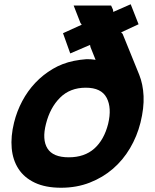

<svg xmlns="http://www.w3.org/2000/svg" viewBox="-20 -872 726 902"><path d="M640 -296Q624 -232 591 -176Q558 -120 510.5 -79Q463 -38 401.5 -14Q340 10 267 10Q194 10 144 -13.5Q94 -37 67 -78.5Q40 -120 35 -175.5Q30 -231 46 -296Q59 -349 84.5 -397Q110 -445 146 -483Q182 -521 227.5 -548Q273 -575 327 -586Q342 -589 357 -591Q372 -593 386 -594Q397 -594 407 -593.5Q417 -593 429 -591L405 -651L403 -661L310 -621L276 -716L364 -756L358 -764L326 -846H502L511 -826L512 -816L594 -852L631 -758L549 -720L556 -713L634 -521Q652 -476 654.5 -420.5Q657 -365 640 -296ZM488 -290Q506 -365 481 -412.5Q456 -460 383 -460Q309 -460 262 -413Q215 -366 196 -290Q177 -216 203 -174.5Q229 -133 303 -133Q377 -133 423 -174Q469 -215 488 -290Z"/></svg>

Font: TypoPRO Sinkin Sans
Style: 700 Bold Italic
Weight: 700
Italic angle: -112°
Designer: Keith Bates
Foundry: K-Type
Version: Sinkin Sans (version 1.0)  by Keith Bates   •   © 2014   www